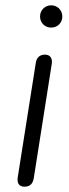

<svg xmlns="http://www.w3.org/2000/svg" viewBox="-20 -698 262 724"><path d="M72 6C92 6 103 -4 107 -24L175 -456C179 -478 169 -492 150 -492C130 -492 118 -481 115 -461L47 -30C43 -7 53 6 72 6ZM173 -594C197 -594 215 -612 215 -636C215 -659 197 -678 173 -678C149 -678 131 -659 131 -636C131 -612 149 -594 173 -594Z"/></svg>

Font: SN Pro Light
Style: Italic
Weight: 300
Italic angle: -8.99998°
Designer: Tobias Whetton
Foundry: Supernotes
Version: Version 1.001;Glyphs 3.2 (3249)